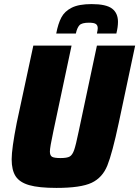

<svg xmlns="http://www.w3.org/2000/svg" viewBox="-20 -911 681 939"><path d="M37 -132Q37 -184 62 -311L143 -688H330L241 -269Q224 -190 224 -170Q224 -150 235 -144Q246 -138 276 -138Q308 -138 321 -145.5Q334 -153 342.5 -177Q351 -201 365 -269L454 -688H641L561 -311Q529 -161 505 -101.5Q481 -42 428 -17Q375 8 256 8Q170 8 123 -5.5Q76 -19 56.5 -49Q37 -79 37 -132ZM557 -804Q557 -779 549 -747H454Q458 -765 458 -773Q458 -787 449 -793.5Q440 -800 415 -800Q380 -800 368.5 -787.5Q357 -775 351 -747H255Q264 -795 280 -825.5Q296 -856 331 -873.5Q366 -891 428 -891Q499 -891 528 -869Q557 -847 557 -804Z"/></svg>

Font: Saira Semi Condensed ExtraBold
Style: Italic
Weight: 800
Width: 4
Italic angle: -12°
Designer: Hector Gatti with collaboration of the Omnibus-Type team
Foundry: Omnibus-Type
Version: Version 1.001; ttfautohint (v1.8)